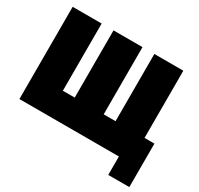

<svg xmlns="http://www.w3.org/2000/svg" viewBox="-173 -911 1306 1262"><g transform="rotate(30 480.0 -280.0)"><path d="M565 -700V-190H655V-700H875V-190H950V140H790V0H35V-700H255V-190H345V-700Z"/></g></svg>

Font: Tektur SemiCondensed Black
Style: Regular
Weight: 900
Width: 4
Designer: Adam Jagosz
Foundry: Adam Jagosz
Version: Version 1.005;gftools[0.9.30]